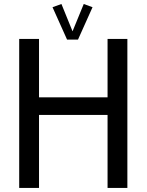

<svg xmlns="http://www.w3.org/2000/svg" viewBox="-20 -917 715 937"><path d="M601.6 -727.1H504.9V-441.9H170.4V-727.1H73.7V0H170.4V-356H504.9V0H601.6ZM236.3 -881.8 307.1 -724.1 306.6 -723.6H361.3L360.8 -724.1L431.6 -881.8L388.7 -897.5L334 -764.2L279.8 -897.5Z"/></svg>

Font: SG Kara Light
Style: Regular
Weight: 400
Designer: Damoon Khanjanzadeh
Version: Version 1.000